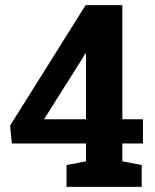

<svg xmlns="http://www.w3.org/2000/svg" viewBox="-20 -731 605 751"><path d="M458.5 -169.9V-100.1L534.2 -85.4V0H240.2V-85.4L316.4 -100.1V-169.9H26.4L19.5 -239.7L314.9 -710.9H458.5V-264.6H539.1V-169.9ZM316.4 -264.6V-521L313.5 -522L301.8 -501.5L152.3 -264.6Z"/></svg>

Font: Battambang
Style: Bold
Weight: 700
Designer: Danh Hong
Version: Version 8.002; ttfautohint (v1.8.3)